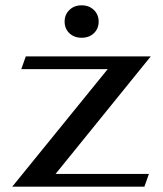

<svg xmlns="http://www.w3.org/2000/svg" viewBox="-20 -702 613 722"><path d="M385 -442H60L77 -490H547L189 -48H540L523 0H26ZM223 -621Q223 -647 241 -664.5Q259 -682 287 -682Q315 -682 333 -664.5Q351 -647 351 -621Q351 -594 333 -577Q315 -560 287 -560Q259 -560 241 -577Q223 -594 223 -621Z"/></svg>

Font: Fahkwang SemiBold
Style: Regular
Weight: 600
Designer: Suppakit Chalermlarp | Katatrad Co.,Ltd.
Foundry: Cadson Demak Co.,Ltd.
Version: Version 1.000; ttfautohint (v1.6)